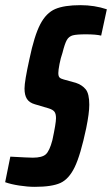

<svg xmlns="http://www.w3.org/2000/svg" viewBox="-48 -716 434 744"><path d="M-28 -10 -8 -109Q64 -105 79 -105Q115 -105 129.5 -118Q144 -131 155 -173Q169 -238 169 -258Q169 -275 163 -283Q157 -291 141 -296L87 -312Q66 -318 56.5 -332.5Q47 -347 47 -373Q47 -401 66 -487Q85 -578 108 -622Q131 -666 166 -681Q201 -696 264 -696Q318 -696 366 -680L344 -578Q324 -583 284 -583Q249 -583 234 -579Q219 -575 211 -561Q203 -547 194 -511Q187 -491 182.5 -467.5Q178 -444 178 -433Q178 -421 182.5 -416Q187 -411 199 -408L246 -395Q270 -387 284 -370Q298 -353 298 -310Q298 -278 286 -219Q264 -115 241.5 -68.5Q219 -22 186 -7Q153 8 87 8Q59 8 26.5 3Q-6 -2 -28 -10Z"/></svg>

Font: Saira Ultra Condensed ExtraBold
Style: Italic
Weight: 800
Width: 1
Italic angle: -12°
Designer: Hector Gatti with collaboration of the Omnibus-Type team
Foundry: Omnibus-Type
Version: Version 1.001; ttfautohint (v1.8)